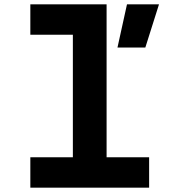

<svg xmlns="http://www.w3.org/2000/svg" viewBox="-20 -868 790 888"><path d="M473 -848V-140.8H669.7V0H120.3V-140.8H317V-707.2H120.3V-848ZM567.3 -848H715.4L652.1 -648H523.3Z"/></svg>

Font: Martian Mono sWd Rg
Style: Regular
Weight: 400
Width: 6
Monospace: yes
Designer: Roman Shamin
Foundry: Evil Martians
Version: Version 1.000